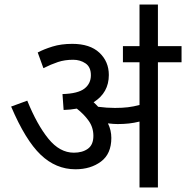

<svg xmlns="http://www.w3.org/2000/svg" viewBox="-20 -825 819 845"><path d="M470 -218Q470 -148 424.5 -114Q379 -80 312 -80Q226 -80 159 -144Q92 -208 29 -356L100 -382Q143 -276 193 -214.5Q243 -153 305 -153Q343 -153 367 -170.5Q391 -188 391 -227Q391 -264 370.5 -293Q350 -322 318 -347Q291 -342 260 -341L255 -411Q323 -413 351.5 -435Q380 -457 380 -494Q380 -530 356.5 -546Q333 -562 302 -562Q265 -562 235 -552Q205 -542 171 -525L146 -594Q172 -608 210.5 -620Q249 -632 298 -632Q376 -632 417.5 -593Q459 -554 459 -495Q459 -417 392 -375Q403 -365 412 -355Q450 -350 486 -350Q518 -350 543 -353Q568 -356 594 -363V-551H521V-622H779V-551H675V0H594V-290Q570 -284 547 -281.5Q524 -279 498 -279Q481 -279 455 -282Q470 -252 470 -218ZM594 -615V-805H675V-615Z"/></svg>

Font: RS Noto Sans
Style: Regular
Weight: 400
Designer: Monotype Design Team
Foundry: Monotype Imaging Inc.
Version: Version 3.10